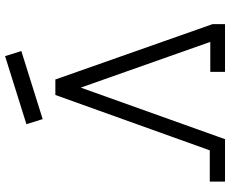

<svg xmlns="http://www.w3.org/2000/svg" viewBox="-95 -811 906 756"><g transform="rotate(-90 358.0 -433.0)"><path d="M21 0V-60H144L362 -668H423L641 -49V0H453V-58H571L391 -568L188 0ZM267 -718 247 -782 515 -866 535 -802Z"/></g></svg>

Font: Zaghawa Beria
Style: Regular
Weight: 400
Designer: Anonymous
Foundry: Designed by a volunteer who chooses to remain anonymous, in cooperation with SIL International and the Mission Protestan
Version: Version 1.001